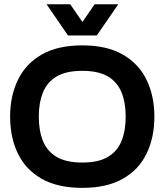

<svg xmlns="http://www.w3.org/2000/svg" viewBox="-20 -888 786 917"><path d="M373.3 9.3Q255.7 9.3 179.3 -34Q103 -77.3 65.7 -154.2Q28.3 -231 28.3 -331Q28.3 -430 65.7 -506.8Q103 -583.7 179.3 -627.5Q255.7 -671.3 373.3 -671.3Q490 -671.3 566.3 -627.5Q642.7 -583.7 680 -506.8Q717.3 -430 717.3 -331Q717.3 -231 680 -154.2Q642.7 -77.3 566.3 -34Q490 9.3 373.3 9.3ZM373.3 -111.7Q450 -111.7 495.3 -138.7Q540.7 -165.7 560.5 -214.8Q580.3 -264 580.3 -331Q580.3 -397.3 560.5 -446.5Q540.7 -495.7 495.3 -522.7Q450 -549.7 373.3 -549.7Q295.7 -549.7 250.3 -522.7Q205 -495.7 185.2 -446.5Q165.3 -397.3 165.3 -331Q165.3 -264 185.2 -214.8Q205 -165.7 250.3 -138.7Q295.7 -111.7 373.3 -111.7ZM442.3 -718.7H304.7L202.3 -867.7H315.3L373.7 -783L432 -867.7H545Z"/></svg>

Font: Nata Sans
Style: Regular
Weight: 400
Designer: Daniel Uzquiano Cruz
Version: Version 1.001